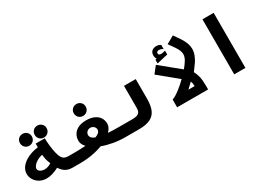

<svg xmlns="http://www.w3.org/2000/svg" viewBox="-10 -1462 3020 2190"><g transform="rotate(-30 1500.0 -367.0)"><path d="M347.5 -87.5Q257.5 -40.5 185 -40.5Q134 -40.5 94.2 -63.2Q54.5 -86 32.8 -122.5Q11 -159 11 -199Q11 -249.5 46 -292.2Q81 -335 141 -363Q201 -391 273.5 -399.5V-448.5H393.5Q393.5 -399.5 400.5 -342.5Q407.5 -285.5 417.5 -245Q427.5 -204 441 -180.8Q454.5 -157.5 474.8 -147.5Q495 -137.5 525.5 -137.5H602V0H505.5Q447 0 410.5 -22.5Q374 -45 347.5 -87.5ZM217 -142Q261.5 -142 305.5 -171Q287.5 -216.5 285.5 -226Q277.5 -260.5 273 -301.5Q235 -294 203.5 -275.8Q172 -257.5 154.2 -235Q136.5 -212.5 136.5 -194Q136.5 -179.5 147.2 -167.5Q158 -155.5 176.5 -148.8Q195 -142 217 -142ZM120 -542Q120 -564 130.2 -581.8Q140.5 -599.5 158.2 -609.8Q176 -620 198.5 -620Q220.5 -620 238.5 -609.8Q256.5 -599.5 266.8 -581.8Q277 -564 277 -542Q277 -520 266.8 -502Q256.5 -484 238.5 -473.5Q220.5 -463 198.5 -463Q176 -463 158.2 -473.5Q140.5 -484 130.2 -502Q120 -520 120 -542ZM313 -539.5Q313 -561.5 323.2 -579.2Q333.5 -597 351.2 -607.2Q369 -617.5 391.5 -617.5Q413.5 -617.5 431.5 -607.2Q449.5 -597 459.8 -579.2Q470 -561.5 470 -539.5Q470 -517.5 459.8 -499.5Q449.5 -481.5 431.5 -471Q413.5 -460.5 391.5 -460.5Q369 -460.5 351.2 -471Q333.5 -481.5 323.2 -499.5Q313 -517.5 313 -539.5Z M752 -142.5Q711 -186 711 -229.5Q711 -275 731.8 -311.5Q752.5 -348 795.8 -369.5Q839 -391 903 -391Q967 -391 1011 -369.5Q1055 -348 1075.8 -311.8Q1096.5 -275.5 1094.5 -232Q1092 -186.5 1048.5 -142Q1113 -137.5 1201.5 -137.5V0Q1116.5 0 1039.8 -13.8Q963 -27.5 899.5 -51.5Q836 -27 759.2 -13.5Q682.5 0 598.5 0V-137.5Q680.5 -137.5 752 -142.5ZM899 -168.5Q965 -192.5 965 -235Q965 -250 956.8 -263.5Q948.5 -277 933.8 -285.2Q919 -293.5 901.5 -293.5Q884 -293.5 869.5 -285.2Q855 -277 847 -263.2Q839 -249.5 839 -234.5Q839 -213 853.5 -196.5Q868 -180 899 -168.5ZM822 -529.5Q822 -551.5 832.2 -569.2Q842.5 -587 860.2 -597.2Q878 -607.5 900.5 -607.5Q922.5 -607.5 940.5 -597.2Q958.5 -587 968.8 -569.2Q979 -551.5 979 -529.5Q979 -507.5 968.8 -489.5Q958.5 -471.5 940.5 -461Q922.5 -450.5 900.5 -450.5Q878 -450.5 860.2 -461Q842.5 -471.5 832.2 -489.5Q822 -507.5 822 -529.5Z M1200 -137.5H1364Q1404.5 -137.5 1428.2 -145.2Q1452 -153 1463.5 -171.8Q1475 -190.5 1475 -224V-515H1629.5V-256.5Q1629.5 -166 1605.2 -110Q1581 -54 1525.5 -27Q1470 0 1375.5 0H1200Z M2083 -253.5 1840 -452.5 1909.5 -541 2160.5 -336Q2203 -387.5 2222.5 -422.5Q2242 -457.5 2242 -491.5Q2242 -515.5 2231.2 -541Q2220.5 -566.5 2201.8 -595Q2183 -623.5 2143.5 -677.5L2244.5 -734.5Q2285.5 -679 2309.5 -641Q2333.5 -603 2347 -566.8Q2360.5 -530.5 2360.5 -494Q2360.5 -452.5 2345.5 -413.5Q2330.5 -374.5 2309.8 -343Q2289 -311.5 2256.5 -269.5L2243 -252Q2263 -215 2274.2 -169.8Q2285.5 -124.5 2285.5 -51.5V0H1877.5V-102.5Q1916.5 -114.5 1976.8 -160.8Q2037 -207 2083 -253.5ZM2171 -110V-116.5Q2171 -150.5 2158.5 -175.5Q2111.5 -133 2089.5 -110ZM1934.5 -593 1953 -599Q1945.5 -609 1941.8 -621.8Q1938 -634.5 1938 -647.5Q1938 -685 1960.5 -704.5Q1983 -724 2019.5 -724Q2036.5 -724 2050 -719.8Q2063.5 -715.5 2076.5 -706.5V-651.5Q2053 -670 2021 -670Q2008 -670 1999.5 -663Q1991 -656 1991 -646Q1991 -618.5 2025 -618.5Q2044.5 -618.5 2081 -629V-578.5L1934.5 -544.5Z M2777 -725V0H2629.5V-725Z"/></g></svg>

Font: JuliaMono Black
Style: Italic
Weight: 900
Italic angle: -9°
Monospace: yes
Designer: cormullion
Foundry: corm
Version: Version 0.057; ttfautohint (v1.8.4)